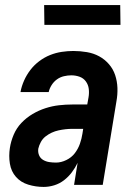

<svg xmlns="http://www.w3.org/2000/svg" viewBox="-20 -729 540 757"><path d="M152 8Q121 8 91.5 -1Q62 -10 43 -31.5Q24 -53 19 -83.5Q14 -114 19 -146Q23 -172 34 -198Q45 -224 64.5 -244.5Q84 -265 108.5 -279.5Q133 -294 159.5 -302.5Q186 -311 212.5 -314Q239 -317 265 -317H324L329 -345Q332 -362 330 -378.5Q328 -395 318.5 -408Q309 -421 293.5 -426.5Q278 -432 261 -432Q247 -432 232 -428.5Q217 -425 204.5 -416Q192 -407 183.5 -393.5Q175 -380 172 -366H61V-367Q65 -389 75 -411.5Q85 -434 100 -453.5Q115 -473 135 -488Q155 -503 177.5 -512Q200 -521 223.5 -524.5Q247 -528 269 -528Q296 -528 322.5 -523.5Q349 -519 371 -507Q393 -495 409.5 -476Q426 -457 434 -433Q442 -409 443 -382.5Q444 -356 439 -329L385 0H272L286 -87Q277 -68 263.5 -50Q250 -32 232.5 -18.5Q215 -5 194 1.5Q173 8 152 8ZM201 -88Q221 -88 241.5 -98Q262 -108 275 -125Q288 -142 295 -162Q302 -182 305 -202L308 -221H265Q252 -221 238.5 -219.5Q225 -218 211 -215Q197 -212 184 -206Q171 -200 159.5 -191Q148 -182 141 -169Q134 -156 131 -143Q129 -129 134 -117Q139 -105 150 -98.5Q161 -92 174 -90Q187 -88 201 -88ZM455 -631H155L154 -709H454Z"/></svg>

Font: Iosevka Oblique
Style: Bold
Weight: 700
Italic angle: -9°
Monospace: yes
Designer: Belleve Invis
Foundry: Belleve Invis
Version: Version 32.5.0; ttfautohint (v1.8.4)